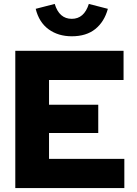

<svg xmlns="http://www.w3.org/2000/svg" viewBox="-20 -959 697 979"><path d="M58 0ZM58 0V-700H610V-551H230V-425H481V-281H230V-149H614V0ZM346 -863Q409 -863 433 -939Q457 -933 481.5 -926.5Q506 -920 530 -914Q512 -848 466 -811Q420 -774 346 -774Q277 -774 228 -809.5Q179 -845 162 -914Q186 -920 210.5 -926.5Q235 -933 259 -939Q282 -863 346 -863Z"/></svg>

Font: Rosa Sans Black
Style: Regular
Weight: 900
Designer: Pentagram / MCKL
Foundry: Pentagram / MCKL
Version: Version 1.005;September 16, 2019;FontCreator 11.5.0.2425 64-